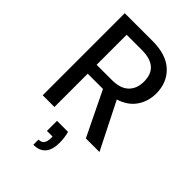

<svg xmlns="http://www.w3.org/2000/svg" viewBox="-276 -803 1158 1158"><g transform="rotate(45 303.0 -224.5)"><path d="M73 0V-700H310Q428 -700 489 -642Q550 -584 550 -492Q550 -424 514 -372Q478 -320 407 -298L557 0H441L303 -284H173V0ZM303 -360Q375 -360 411 -395Q447 -430 447 -490Q447 -616 303 -616H173V-360ZM244 207Q291 207 291 148V134H243V48H337Q348 89 348 130Q348 251 244 251Z"/></g></svg>

Font: AWOL-DM Medium
Style: Regular
Weight: 500
Designer: Colophon Foundry, Jonny Pinhorn, Mikhail Sharanda
Foundry: Colophon Foundry
Version: Version 1.000;Glyphs 3.2.3 (3260)